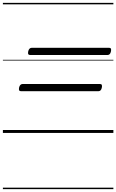

<svg xmlns="http://www.w3.org/2000/svg" viewBox="-20 -918 803 1326"><path d="M189 -538Q179 -538 175.5 -544Q172 -550 175 -564Q181 -588 200 -588H733Q743 -588 746 -581.5Q749 -575 746 -562Q741 -538 722 -538ZM126 -288Q116 -288 112.5 -294Q109 -300 112 -314Q118 -338 137 -338H670Q680 -338 683 -331.5Q686 -325 683 -312Q678 -288 659 -288ZM0 378H763V388H0ZM0 -20H763V0H0ZM0 -505H763V-500H0ZM0 -898H763V-888H0Z"/></svg>

Font: Playwrite DE SAS Guides
Style: Regular
Weight: 400
Designer: Veronika Burian, José Scaglione
Foundry: TypeTogether
Version: Version 1.003